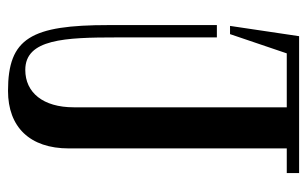

<svg xmlns="http://www.w3.org/2000/svg" viewBox="-160 -580 748 467"><g transform="rotate(90 213.5 -346.0)"><path d="M400.5 -700H67.5L42.5 -532H62.5L109.3 -670H240.5V-152C240.5 -77 204.5 -34 149.5 -34C74.5 -34 70.5 -130 70.5 -257V-500H40.5V-237C40.5 -48 72 8 200.5 8C288.5 8 340.5 -45 340.5 -140V-670H400.5Z"/></g></svg>

Font: Picaflor 12 pt
Style: Regular
Weight: 400
Designer: Ariel Martín Pérez
Foundry: Tunera Type Foundry
Version: Version 1.000;hotconv 1.0.109;makeotfexe 2.5.65596